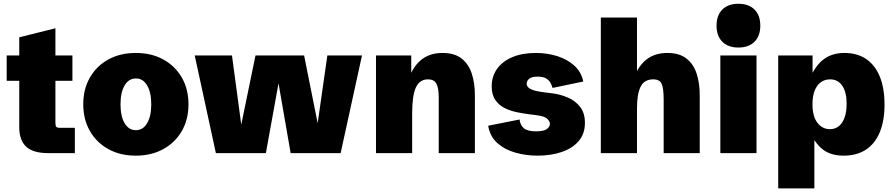

<svg xmlns="http://www.w3.org/2000/svg" viewBox="-20 -827 4821 1037"><path d="M239.7 0Q159.2 0 121.6 -34.7Q84 -69.3 84 -140.1V-390.6H16.1V-527.3H84V-625.5L279.3 -674.3V-527.3H371.1V-390.6H279.3V-164.1Q279.3 -147.5 283.9 -142.1Q288.6 -136.7 303.7 -136.7H384.3V0Z M713.4 13.7Q629.4 13.7 565.4 -21.5Q501.5 -56.6 465.6 -119.4Q429.7 -182.1 429.7 -264.2Q429.7 -345.7 465.6 -408.2Q501.5 -470.7 565.4 -505.9Q629.4 -541 713.4 -541Q797.9 -541 861.8 -505.9Q925.8 -470.7 961.9 -408.2Q998 -345.7 998 -263.7Q998 -181.6 961.9 -119.1Q925.8 -56.6 861.6 -21.5Q797.4 13.7 713.4 13.7ZM713.9 -124Q752.4 -124 774.7 -161.6Q796.9 -199.2 796.9 -263.7Q796.9 -328.1 774.7 -365.7Q752.4 -403.3 713.9 -403.3Q675.3 -403.3 653.1 -365.7Q630.9 -328.1 630.9 -263.7Q630.9 -198.7 653.1 -161.4Q675.3 -124 713.9 -124Z M1146 0 1031.7 -527.3H1232.9L1287.1 -124H1276.9L1359.9 -527.3H1622.6L1703.1 -124.5H1690.4L1748 -527.3H1935.1L1819.8 0H1549.8L1467.8 -471.7H1501.5L1416 0Z M2010.7 0V-527.3H2201.2V-403.8L2197.3 -425.8Q2223.6 -483.4 2266.4 -512.2Q2309.1 -541 2369.6 -541Q2435.1 -541 2473.4 -510.7Q2511.7 -480.5 2528.3 -428.7Q2544.9 -377 2544.9 -313V0H2349.6V-301.3Q2349.6 -350.6 2337.4 -374.5Q2325.2 -398.4 2291.5 -398.4Q2246.6 -398.4 2226.3 -354.7Q2206.1 -311 2206.1 -214.8V0Z M2883.3 13.7Q2821.8 13.7 2764.2 -2.4Q2706.5 -18.6 2666.5 -54Q2626.5 -89.4 2616.7 -147.9L2786.1 -181.6Q2790 -150.9 2809.6 -134.3Q2829.1 -117.7 2874.5 -117.7Q2917.5 -117.7 2933.8 -130.1Q2950.2 -142.6 2950.2 -157.7Q2950.2 -171.4 2935.5 -185.5Q2920.9 -199.7 2876 -205.1L2840.3 -209.5Q2810.5 -213.4 2775.1 -220.2Q2739.7 -227.1 2708 -242.2Q2676.3 -257.3 2656 -285.9Q2635.7 -314.5 2635.7 -361.3Q2635.7 -414.1 2664.3 -454.6Q2692.9 -495.1 2746.6 -518.1Q2800.3 -541 2874.5 -541Q2935.5 -541 2989.7 -523.9Q3043.9 -506.8 3081.8 -472.7Q3119.6 -438.5 3130.4 -386.7L2964.4 -352.1Q2960.9 -364.7 2953.6 -378.9Q2946.3 -393.1 2930.2 -403.1Q2914.1 -413.1 2883.8 -413.1Q2852.5 -413.1 2838.6 -401.9Q2824.7 -390.6 2824.7 -376Q2824.7 -359.9 2838.4 -350.6Q2852.1 -341.3 2873.3 -336.4Q2894.5 -331.5 2917 -328.6L2963.9 -322.8Q3006.3 -317.4 3046.6 -300.3Q3086.9 -283.2 3113 -250Q3139.2 -216.8 3139.2 -163.1Q3139.2 -104 3105.2 -64.7Q3071.3 -25.4 3013.2 -5.9Q2955.1 13.7 2883.3 13.7Z M3225.1 0V-732.4H3420.4V-403.8L3411.6 -425.8Q3438 -483.4 3480.7 -512.2Q3523.4 -541 3584 -541Q3649.4 -541 3687.7 -510.7Q3726.1 -480.5 3742.7 -428.7Q3759.3 -377 3759.3 -313V0H3564.5V-287.6Q3564.5 -350.6 3553.5 -374.5Q3542.5 -398.4 3508.3 -398.4Q3460 -398.4 3440.2 -359.1Q3420.4 -319.8 3420.4 -241.2V0Z M3870.6 0V-527.3H4065.9V0ZM3968.3 -570.3Q3912.6 -570.3 3881.3 -601.6Q3850.1 -632.8 3850.1 -688.5Q3850.1 -744.1 3881.3 -775.4Q3912.6 -806.6 3968.3 -806.6Q4023.9 -806.6 4055.2 -775.4Q4086.4 -744.1 4086.4 -688.5Q4086.4 -632.8 4055.2 -601.6Q4023.9 -570.3 3968.3 -570.3Z M4183.1 190.4V-527.3H4368.7V-424.8L4367.7 -432.1Q4399.4 -490.2 4441.7 -515.6Q4483.9 -541 4541 -541Q4609.4 -541 4657.7 -508.5Q4706.1 -476.1 4731.7 -413.8Q4757.3 -351.6 4757.3 -262.2Q4757.3 -173.8 4731.4 -112.1Q4705.6 -50.3 4656.2 -18.3Q4606.9 13.7 4536.6 13.7Q4473.1 13.7 4431.6 -14.4Q4390.1 -42.5 4359.9 -103L4378.4 -102.1V190.4ZM4461.9 -129.4Q4505.4 -129.4 4529.1 -166.5Q4552.7 -203.6 4552.7 -266.1Q4552.7 -328.6 4529.5 -363.5Q4506.3 -398.4 4462.9 -398.4Q4435.1 -398.4 4413.6 -383.1Q4392.1 -367.7 4380.1 -337.6Q4368.2 -307.6 4368.2 -264.2Q4368.2 -198.7 4394.8 -164.1Q4421.4 -129.4 4461.9 -129.4Z"/></svg>

Font: Schibsted Grotesk Black
Style: Regular
Weight: 900
Designer: Bakken & Baeck AS, Henrik Kongsvoll
Foundry: Schibsted ASA
Version: Version 1.100;gftools[0.9.25]